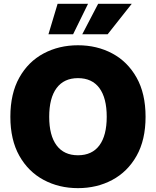

<svg xmlns="http://www.w3.org/2000/svg" viewBox="-20 -974 815 1004"><path d="M387.7 9.8Q288.6 9.8 208.3 -33.2Q127.9 -76.2 81.1 -159.4Q34.2 -242.7 34.2 -363.3Q34.2 -484.9 81.1 -568.4Q127.9 -651.9 208.3 -694.6Q288.6 -737.3 387.7 -737.3Q486.8 -737.3 566.9 -694.6Q647 -651.9 694.1 -568.4Q741.2 -484.9 741.2 -363.3Q741.2 -242.2 694.1 -158.9Q647 -75.7 566.9 -33Q486.8 9.8 387.7 9.8ZM387.7 -162.1Q461.4 -162.1 499.8 -213.9Q538.1 -265.6 538.1 -363.3Q538.1 -461.4 499.8 -513.4Q461.4 -565.4 387.7 -565.4Q314.5 -565.4 275.9 -513.4Q237.3 -461.4 237.3 -363.3Q237.3 -265.6 275.9 -213.9Q314.5 -162.1 387.7 -162.1ZM543 -794.9H410.2L493.2 -954.1H668.9ZM362.3 -794.9H233.4L281.2 -954.1H440.4Z"/></svg>

Font: Inter Black
Style: Regular
Weight: 900
Designer: Rasmus Andersson
Foundry: rsms
Version: Version 4.000;git-a52131595